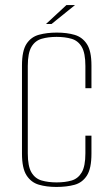

<svg xmlns="http://www.w3.org/2000/svg" viewBox="-20 -728 441 760"><path d="M203 12Q164 12 133.5 3Q103 -6 85 -34Q67 -62 67 -120V-469Q67 -527 85 -554.5Q103 -582 134.5 -590.5Q166 -599 205 -599Q245 -599 275.5 -590Q306 -581 324 -553.5Q342 -526 342 -469V-379H318V-467Q318 -518 303.5 -542.5Q289 -567 263 -574.5Q237 -582 204 -582Q171 -582 145 -574.5Q119 -567 104.5 -542.5Q90 -518 90 -467V-121Q90 -70 104.5 -45.5Q119 -21 145 -13.5Q171 -6 204 -6Q238 -6 263.5 -13.5Q289 -21 303.5 -45.5Q318 -70 318 -121V-191H342V-120Q342 -61 324 -33Q306 -5 275 3.5Q244 12 203 12ZM162 -633 243 -708H277L184 -633Z"/></svg>

Font: Alumni Sans Thin Thin
Style: Regular
Weight: 250
Version: Version 1.018